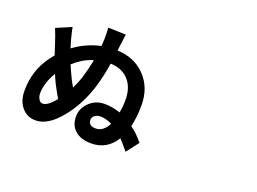

<svg xmlns="http://www.w3.org/2000/svg" viewBox="-112 -1018 1724 1288"><g transform="rotate(20 750.0 -374.0)"><path d="M622.1 10.7Q549.8 10.7 508.8 -24.4Q465.8 -60.5 465.8 -125Q465.8 -180.7 507.8 -223.6Q552.7 -269.5 619.1 -269.5Q674.8 -269.5 731.4 -250Q740.2 -293.9 740.2 -341.8Q740.2 -432.6 691.4 -484.4Q644.5 -534.2 563.5 -537.1Q547.9 -435.5 521.5 -352.5Q476.6 -214.8 396.5 -117.2Q307.6 -6.8 218.8 -6.8Q160.2 -6.8 123 -48.8Q82 -93.8 82 -169.9Q82 -314.5 164.1 -425.8Q181.6 -449.2 191.4 -460.9Q175.8 -505.9 169.9 -525.4Q168 -530.3 165 -541Q149.4 -588.9 130.9 -634.8L239.3 -680.7Q252 -614.3 275.4 -541Q362.3 -605.5 464.8 -627Q465.8 -644.5 467.8 -675.8Q468.8 -726.6 465.8 -758.8L592.8 -754.9Q588.9 -736.3 585 -699.2Q582 -678.7 581.1 -671.9L577.1 -635.7Q698.2 -630.9 774.4 -552.7Q853.5 -471.7 853.5 -344.7Q853.5 -262.7 836.9 -190.4Q885.7 -155.3 926.8 -103.5L859.4 -15.6Q829.1 -52.7 795.9 -88.9Q734.4 10.7 622.1 10.7ZM618.2 -93.8Q644.5 -93.8 667 -111.3Q689.5 -128.9 704.1 -159.2Q661.1 -180.7 623 -180.7Q596.7 -180.7 580.6 -168Q564.5 -155.3 564.5 -137.7Q564.5 -93.8 618.2 -93.8ZM225.6 -128.9Q261.7 -128.9 313.5 -193.4Q294.9 -222.7 263.7 -283.2Q251 -307.6 236.3 -344.7Q212.9 -307.6 200.2 -267.6Q186.5 -226.6 186.5 -190.4Q186.5 -165 197.3 -147.5Q208 -128.9 225.6 -128.9ZM380.9 -299.8Q399.4 -336.9 415 -380.9Q433.6 -439.5 450.2 -520.5Q412.1 -509.8 374 -487.3Q340.8 -466.8 312.5 -440.4Q325.2 -409.2 338.9 -380.9Q354.5 -344.7 380.9 -299.8Z"/></g></svg>

Font: Bpmf GenSeki Gothic B
Style: B
Weight: 700
Foundry: But Ko
Version: Version 1.320